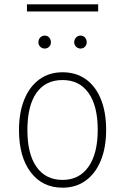

<svg xmlns="http://www.w3.org/2000/svg" viewBox="-20 -858 580 890"><path d="M270 12Q176.5 12 122.2 -59.8Q68 -131.5 68 -255Q68 -337 92.8 -397.2Q117.5 -457.5 162.8 -490.2Q208 -523 270 -523Q332.5 -523 377.8 -490.8Q423 -458.5 447.5 -398.5Q472 -338.5 472 -256Q472 -174 447.2 -113.8Q422.5 -53.5 377.2 -20.8Q332 12 270 12ZM270 -24Q347.5 -24 390.2 -85Q433 -146 433 -256Q433 -367 390.5 -427Q348 -487 270 -487Q190.5 -487 148.8 -427.2Q107 -367.5 107 -255Q107 -144 149.5 -84Q192 -24 270 -24ZM353 -633Q341 -633 332.5 -641.5Q324 -650 324 -662Q324 -675 332.5 -684Q341 -693 353 -693Q366 -693 374 -684Q382 -675 382 -662Q382 -650 374 -641.5Q366 -633 353 -633ZM187 -633Q175 -633 166.5 -641.5Q158 -650 158 -662Q158 -675 166.5 -684Q175 -693 187 -693Q200 -693 208 -684Q216 -675 216 -662Q216 -650 208 -641.5Q200 -633 187 -633ZM105 -805V-838H435V-805Z"/></svg>

Font: Overpass Thin
Style: Regular
Weight: 250
Designer: Delve Withrington, Dave Bailey, Thomas Jockin
Foundry: Delve Fonts LLC
Version: Version 4.000